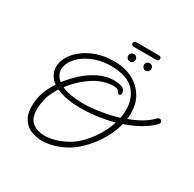

<svg xmlns="http://www.w3.org/2000/svg" viewBox="-182 -970 1252 1241"><g transform="rotate(30 444.0 -349.5)"><path d="M279 79Q234 79 196 62.5Q158 46 135 10Q112 -26 112 -83Q112 -102 114.5 -123Q117 -144 123 -167Q136 -218 177 -280Q148 -301 134.5 -327.5Q121 -354 121 -382Q121 -420 143 -458.5Q165 -497 206 -529Q247 -561 303.5 -580.5Q360 -600 428 -600Q453 -600 480 -597Q537 -590 585 -560.5Q633 -531 662 -481Q691 -431 691 -362Q691 -340 688 -319Q738 -337 781 -362Q824 -387 854 -419Q861 -426 869 -426Q877 -426 882.5 -420.5Q888 -415 888 -408Q888 -400 882 -394Q845 -355 792 -325.5Q739 -296 680 -276Q661 -203 617.5 -134Q574 -65 513 -12Q464 30 401 54.5Q338 79 279 79ZM401 -436Q361 -418 314 -379.5Q267 -341 229 -291Q257 -278 298 -270.5Q339 -263 394 -263Q444 -263 511.5 -273Q579 -283 647 -304Q653 -337 653 -367Q653 -441 611.5 -495.5Q570 -550 476 -561Q452 -564 429 -564Q370 -564 320.5 -548Q271 -532 234.5 -505.5Q198 -479 178 -447.5Q158 -416 158 -384Q158 -364 167.5 -345Q177 -326 197 -310Q233 -357 280 -399Q327 -441 381 -467Q435 -493 492 -493Q521 -493 546 -486Q556 -483 564.5 -476Q573 -469 575 -458Q576 -455 576.5 -452.5Q577 -450 577 -447Q577 -429 565 -429Q556 -429 547 -444Q537 -460 503 -460Q481 -460 453.5 -453.5Q426 -447 401 -436ZM151 -82Q151 -15 187.5 13.5Q224 42 276 42Q314 42 355.5 30Q397 18 434.5 -2.5Q472 -23 500 -49Q548 -94 583 -149.5Q618 -205 636 -262Q579 -247 522.5 -238.5Q466 -230 418 -229Q348 -227 296 -236Q244 -245 208 -262Q192 -237 179.5 -211Q167 -185 161 -158Q151 -117 151 -82ZM635 -649Q623 -649 615 -657.5Q607 -666 607 -677Q607 -689 615 -696.5Q623 -704 635 -704Q647 -704 654.5 -696.5Q662 -689 662 -677Q662 -666 654.5 -657.5Q647 -649 635 -649ZM517 -649Q505 -649 497 -657.5Q489 -666 489 -677Q489 -689 497 -696.5Q505 -704 517 -704Q529 -704 536.5 -696.5Q544 -689 544 -677Q544 -666 536.5 -657.5Q529 -649 517 -649ZM492 -744Q483 -744 478 -750Q473 -756 473 -761Q473 -767 478 -772.5Q483 -778 492 -778H660Q670 -778 674.5 -772.5Q679 -767 679 -761Q679 -756 674.5 -750Q670 -744 660 -744Z"/></g></svg>

Font: Meow Script
Style: Regular
Weight: 400
Designer: Robert E. Leuschke
Foundry: Robert E. Leuschke
Version: Version 1.010; ttfautohint (v1.8.3)